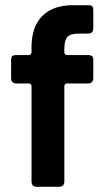

<svg xmlns="http://www.w3.org/2000/svg" viewBox="-20 -723 394 743"><path d="M240 -510H320Q332 -510 336.5 -505.5Q341 -501 341 -490V-421Q341 -400 320 -400H240Q229 -400 229 -389V-21Q229 0 207 0H123Q102 0 102 -21V-389Q102 -400 90 -400H44Q23 -400 23 -421V-490Q23 -502 27.5 -506Q32 -510 44 -510H90Q102 -510 102 -521V-540Q102 -619 143.5 -661Q185 -703 264 -703H321Q333 -703 337 -698.5Q341 -694 341 -683V-614Q341 -593 321 -593H284Q252 -593 240.5 -579.5Q229 -566 229 -534V-521Q229 -510 240 -510Z"/></svg>

Font: Rajdhani
Style: Bold
Weight: 700
Designer: Satya Rajpurohit, Jyotish Sonowal
Foundry: Indian Type Foundry
Version: Version 1.201 February 1, 2022